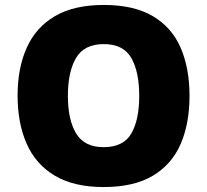

<svg xmlns="http://www.w3.org/2000/svg" viewBox="-20 -745 837 775"><path d="M745 -358Q745 -247 709.5 -164.5Q674 -82 597.5 -36Q521 10 398 10Q278 10 201 -36Q124 -82 87.5 -165Q51 -248 51 -359Q51 -470 88 -552.5Q125 -635 202 -680Q279 -725 399 -725Q521 -725 597.5 -679.5Q674 -634 709.5 -551.5Q745 -469 745 -358ZM254 -358Q254 -261 287.5 -206Q321 -151 398 -151Q478 -151 510 -206Q542 -261 542 -358Q542 -455 510 -511Q478 -567 399 -567Q320 -567 287 -511Q254 -455 254 -358Z"/></svg>

Font: Noto Sans Gujarati UI Black
Style: Regular
Weight: 900
Designer: Jelle Bosma - Monotype Design Team, Universal Thirst
Foundry: Monotype Imaging Inc.
Version: Version 2.106; ttfautohint (v1.8.4.7-5d5b)